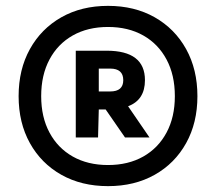

<svg xmlns="http://www.w3.org/2000/svg" viewBox="-20 -769 737 655"><path d="M348.5 -134Q258 -134 189.2 -172.8Q120.5 -211.5 82 -280.8Q43.5 -350 43.5 -441Q43.5 -532 82 -601.5Q120.5 -671 189.2 -710Q258 -749 348.5 -749Q439 -749 507.8 -710Q576.5 -671 615 -601.5Q653.5 -532 653.5 -441Q653.5 -350 615 -280.8Q576.5 -211.5 507.8 -172.8Q439 -134 348.5 -134ZM348.5 -206Q417.5 -206 468.8 -235Q520 -264 548.2 -316.8Q576.5 -369.5 576.5 -441Q576.5 -513 548.2 -566Q520 -619 468.8 -648Q417.5 -677 348.5 -677Q279.5 -677 228.2 -648Q177 -619 148.8 -566Q120.5 -513 120.5 -441Q120.5 -369.5 148.8 -316.8Q177 -264 228.2 -235Q279.5 -206 348.5 -206ZM238.5 -300V-596H344Q474.5 -596 474.5 -495.5Q474.5 -428 417 -406.5L490 -300H406.5L340.5 -395.5H317L314.5 -300ZM317 -457H356Q400.5 -457 400.5 -495.5Q400.5 -535 356 -535H317Z"/></svg>

Font: Encode Sans SmCnd XBd
Style: Regular
Weight: 800
Width: 4
Designer: Multiple Designers
Foundry: Impallari Type
Version: Version 3.002; ttfautohint (v1.8.3) -l 8 -r 50 -G 200 -x 14 